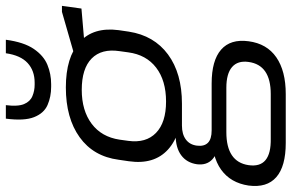

<svg xmlns="http://www.w3.org/2000/svg" viewBox="-200 -600 973 640"><g transform="rotate(-90 286.0 -280.5)"><path d="M260 -160Q158 -160 107 -206.5Q56 -253 68 -337L73 -371Q84 -455 148 -501Q212 -547 314 -547Q415 -547 465.5 -501Q516 -455 505 -371L500 -337Q487 -253 424 -206.5Q361 -160 260 -160ZM129 186Q51 186 15 154.5Q-21 123 -13 62Q-4 2 40 -29.5Q84 -61 163 -61H327Q404 -61 440 -29.5Q476 2 468 62Q460 123 414.5 154.5Q369 186 292 186ZM292 136Q389 136 399 62Q404 26 382 7Q360 -12 313 -12H165Q66 -12 55 62Q44 138 144 136ZM134 -40Q94 -40 74 -59Q54 -78 58 -110Q63 -144 88 -162.5Q113 -181 155 -181H262L260 -160H187Q158 -160 140.5 -147Q123 -134 120 -110Q117 -86 129.5 -73.5Q142 -61 171 -61H245L242 -40ZM267 -213Q337 -213 380 -246Q423 -279 431 -339L435 -368Q444 -428 410.5 -461Q377 -494 306 -494Q237 -494 193 -461Q149 -428 140 -368L136 -339Q128 -280 162.5 -246.5Q197 -213 267 -213ZM420 -518 566 -560H586L577 -495L414 -481ZM316 -596Q283 -596 255.5 -608Q228 -620 215 -653Q202 -686 210 -747H255Q250 -707 258.5 -686.5Q267 -666 285 -658.5Q303 -651 323 -651H330Q370 -651 395.5 -674.5Q421 -698 428 -747H473Q465 -687 442.5 -654Q420 -621 389.5 -608.5Q359 -596 325 -596Z"/></g></svg>

Font: Pathway Extreme 28pt Light
Style: Italic
Weight: 300
Italic angle: -8°
Designer: Eduardo Rodriguez Tunni
Foundry: Eduardo Rodriguez Tunni
Version: Version 1.001;gftools[0.9.26]